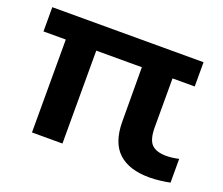

<svg xmlns="http://www.w3.org/2000/svg" viewBox="-97 -689 976 841"><g transform="rotate(20 391.0 -268.0)"><path d="M118.5 0.5V-432.5H14.5V-545.5H719.5V-432.5H616V-205.5Q616 -147.5 637.5 -125.8Q659 -104 706.5 -104Q730.5 -104 764 -111V-0.5Q744.5 3.5 718 6.8Q691.5 10 668 10Q574 10 524.2 -35.8Q474.5 -81.5 474 -179L473 -432.5H260.5V0.5Z"/></g></svg>

Font: Encode Sans Expanded Expanded SemiBold
Style: Regular
Weight: 600
Width: 7
Designer: Multiple Designers
Foundry: Impallari Type
Version: Version 3.000; ttfautohint (v1.8.3) -l 8 -r 50 -G 200 -x 14 